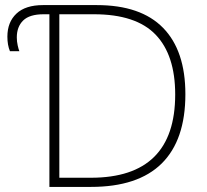

<svg xmlns="http://www.w3.org/2000/svg" viewBox="-20 -734 812 754"><path d="M174 0V-678H151Q96 -678 71 -653.5Q46 -629 46 -587Q46 -571 49.5 -555.5Q53 -540 56 -533H19Q9 -557 9 -590Q9 -647 44.5 -680.5Q80 -714 149 -714H360Q533 -714 620.5 -624.5Q708 -535 708 -364Q708 -184 615 -92Q522 0 337 0ZM337 -36Q668 -36 668 -363Q668 -518 591 -598Q514 -678 349 -678H213V-36Z"/></svg>

Font: Noto Sans ExtraLight
Style: Regular
Weight: 200
Designer: Monotype Design Team
Foundry: Monotype Imaging Inc.
Version: Version 2.007